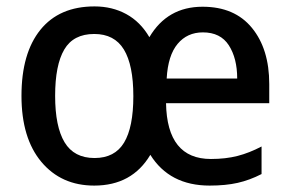

<svg xmlns="http://www.w3.org/2000/svg" viewBox="-20 -662 906 599"><path d="M612 -641Q712 -641 766 -575Q820 -509 820 -400V-340H498Q501 -166 638 -166Q684 -166 721 -175.5Q758 -185 796 -205V-119Q759 -100 721.5 -91.5Q684 -83 634 -83Q509 -83 449 -179Q392 -83 274 -83Q171 -83 109 -157Q47 -231 47 -363Q47 -496 106 -569Q165 -642 275 -642Q330 -642 374 -618Q418 -594 446 -546Q502 -641 612 -641ZM613 -561Q564 -561 534 -525Q504 -489 500 -417H720Q720 -480 694 -520.5Q668 -561 613 -561ZM274 -556Q209 -556 180.5 -507.5Q152 -459 152 -363Q152 -267 181.5 -218Q211 -169 275 -169Q338 -169 367 -217Q396 -265 396 -362Q396 -459 366.5 -507.5Q337 -556 274 -556Z"/></svg>

Font: Noto Sans Telugu UI SemiCondensed Medium
Style: Regular
Weight: 500
Width: 4
Designer: Jelle Bosma - Monotype Design Team
Foundry: Monotype Imaging Inc.
Version: Version 2.005; ttfautohint (v1.8.4.7-5d5b)